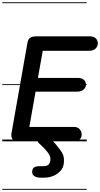

<svg xmlns="http://www.w3.org/2000/svg" viewBox="-25 -1250 885 1698"><path d="M130 0Q98 0 84.8 -20.8Q71.5 -41.5 76.5 -71L218 -873Q223.5 -903 242 -915.8Q260.5 -928.5 294 -928.5H770.5Q803 -928.5 821.5 -911Q840 -893.5 840 -866.5Q840 -838.5 819.5 -819.8Q799 -801 766.5 -801H353L310.5 -561H665Q696.5 -561 715.8 -545Q735 -529 735 -501Q735 -475.5 713.5 -457.5Q692 -439.5 658 -439.5H289.5L234.5 -127.5H629Q663 -127.5 680.2 -106.5Q697.5 -85.5 697.5 -60Q697.5 -32 677.8 -16Q658 0 626.5 0ZM130 0Q98 0 84.8 -20.8Q71.5 -41.5 76.5 -71L218 -873Q223.5 -903 242 -915.8Q260.5 -928.5 294 -928.5H770.5Q803 -928.5 821.5 -911Q840 -893.5 840 -866.5Q840 -838.5 819.5 -819.8Q799 -801 766.5 -801H353L310.5 -561H665Q696.5 -561 715.8 -545Q735 -529 735 -501Q735 -475.5 713.5 -457.5Q692 -439.5 658 -439.5H289.5L234.5 -127.5H629Q663 -127.5 680.2 -106.5Q697.5 -85.5 697.5 -60Q697.5 -32 677.8 -16Q658 0 626.5 0ZM333.5 321.5Q303.5 321.5 281.2 309Q259 296.5 259.5 270.5Q260 243 275.5 231.5Q291 220 321 220H351Q392.5 220 405 204.8Q417.5 189.5 420 171Q423.5 148 415 128.8Q406.5 109.5 395.5 96Q378 73.5 361 56Q344 38.5 318.5 15.5Q302.5 1 308.2 -12Q314 -25 330.8 -33Q347.5 -41 363.5 -41Q385.5 -41 401.2 -34.2Q417 -27.5 431 -14.5Q447 1 458.8 15Q470.5 29 481.8 43.2Q493 57.5 506.5 74.5Q525.5 98 534.2 124Q543 150 540 188.5Q537 231 510.5 260.8Q484 290.5 445.2 306Q406.5 321.5 365 321.5ZM-5 420.5H742V428.5H-5ZM-5 -16H742V0H-5ZM-5 -505.5H742V-497.5H-5ZM-5 -1230H742V-1222H-5Z"/></svg>

Font: Edu VIC WA NT Pre Guide
Style: Regular
Weight: 400
Designer: Tina and Corey Anderson, Eben Sorkin, Mirko Velimirovic
Foundry: Google for Education
Version: Version 1.000